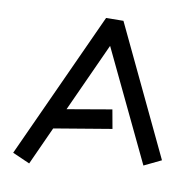

<svg xmlns="http://www.w3.org/2000/svg" viewBox="-84 -829 960 939"><g transform="rotate(10 396.5 -359.5)"><path d="M121 24 35 -14 368 -742 454 -743 758 -104 673 -63 411 -611 255 -269 476 -307 493 -213 207 -165Z"/></g></svg>

Font: ZCOOL KuaiLe
Style: Regular
Weight: 400
Designer: Lui Bingke
Foundry: ZCOOL
Version: Version 3.51;August 12, 2021;FontCreator 13.0.0.2613 64-bit